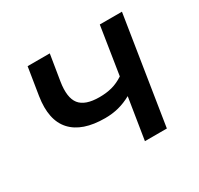

<svg xmlns="http://www.w3.org/2000/svg" viewBox="-112 -623 785 758"><g transform="rotate(-30 281.0 -244.0)"><path d="M347 0 377 -188Q348 -172 319 -164.5Q290 -157 257 -157Q153 -157 105.5 -209Q58 -261 74 -363L94 -488H195L176 -371Q165 -302 189.5 -271Q214 -240 279 -240Q311 -240 337 -247Q363 -254 389 -271L423 -488H524L447 0Z"/></g></svg>

Font: Nunito Sans SemiBold
Style: Italic
Weight: 600
Italic angle: -9°
Designer: Vernon Adams
Foundry: Vernon Adams
Version: Version 3.006; ttfautohint (v1.8.3)